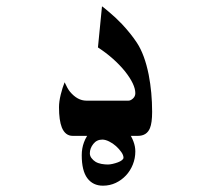

<svg xmlns="http://www.w3.org/2000/svg" viewBox="-20 -426 662 602"><path d="M404.3 48.8Q404.3 70.3 396.5 89.8Q388.7 109.4 375 124Q361.3 138.7 342.8 147.5Q324.2 156.2 302.7 156.2Q271.5 156.2 253.9 132.8Q236.3 109.4 236.3 60.5Q236.3 39.1 243.2 20.5Q250 2 262.7 -12.7Q275.4 -27.3 293 -35.2Q310.5 -43 332 -43Q347.7 -43 360.4 -34.2Q373 -25.4 382.8 -11.7Q392.6 2 398.4 17.6Q404.3 33.2 404.3 48.8ZM367.2 68.4Q367.2 60.5 360.4 50.8Q353.5 41 343.8 32.2Q334 23.4 322.3 17.6Q310.5 11.7 300.8 11.7Q283.2 11.7 272.5 25.4Q261.7 39.1 261.7 54.7Q261.7 62.5 266.6 69.3Q271.5 76.2 279.3 81.1Q287.1 85.9 297.9 87.9Q308.6 89.8 318.4 89.8Q324.2 89.8 333 87.9Q341.8 85.9 349.6 83Q357.4 80.1 362.3 76.2Q367.2 72.3 367.2 68.4ZM457 -75.2Q457 -41 450.2 -24.4Q440.4 0 412.1 0H208Q184.6 0 173.8 -26.4Q165 -48.8 165 -89.8Q165 -107.4 170.4 -129.4Q175.8 -151.4 182.6 -168Q191.4 -148.4 199.2 -138.7Q222.7 -110.4 251 -110.4H382.8Q389.6 -110.4 397 -117.2Q404.3 -124 404.3 -133.8Q404.3 -161.1 372.1 -202.1Q337.9 -244.1 287.1 -277.3L299.8 -406.2Q300.8 -406.2 319.3 -390.6Q341.8 -372.1 362.3 -350.6Q390.6 -320.3 409.2 -292Q433.6 -254.9 446.3 -191.4Q457 -135.7 457 -75.2Z"/></svg>

Font: Thabit-Bold
Style: Bold
Weight: 700
Designer: Regenerated by Nadim Shaikli
Foundry: MAK Alagha
Version: 0.01